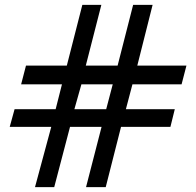

<svg xmlns="http://www.w3.org/2000/svg" viewBox="-20 -770 807 790"><path d="M20 -248 40 -320.8H209L234.9 -422.9H66.9L86.9 -500H254.9L318.8 -750H397L333 -500H463.9L527.8 -750H607.9L544.9 -500H747.1L727.1 -422.9H524.9L498 -320.8H699.2L681.2 -248H478L415 0H334L397.9 -248H268.1L203.1 0H124L190.9 -248ZM286.1 -320.8H417L443.8 -422.9H314.9Z"/></svg>

Font: Kelly Slab
Style: Regular
Weight: 400
Designer: Denis Masharov
Foundry: Denis Masharov
Version: Version 1.001